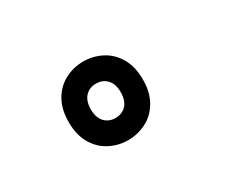

<svg xmlns="http://www.w3.org/2000/svg" viewBox="-58 -874 716 601"><g transform="rotate(-30 300.0 -574.0)"><path d="M269 -636Q245 -636 230 -620Q215 -604 215 -574Q215 -544 230 -528Q245 -512 269 -512Q293 -512 308 -528Q323 -544 323 -574Q323 -604 308 -620Q293 -636 269 -636ZM269 -716Q304 -716 335 -700Q366 -684 384.5 -652Q403 -620 403 -574Q403 -528 384.5 -496Q366 -464 335 -448Q304 -432 269 -432Q234 -432 203 -448Q172 -464 153.5 -496Q135 -528 135 -574Q135 -620 153.5 -652Q172 -684 203 -700Q234 -716 269 -716Z"/></g></svg>

Font: Fliege Mono Thin
Style: Regular
Weight: 100
Version: Version 0.020;Glyphs 3.3 (3306)